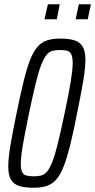

<svg xmlns="http://www.w3.org/2000/svg" viewBox="-20 -878 449 906"><path d="M139 8Q97 8 70.5 -0.5Q44 -9 31.5 -30.5Q19 -52 19 -91Q19 -132 29.5 -194Q40 -256 58 -343Q76 -431 91 -492.5Q106 -554 121.5 -594Q137 -634 156 -656Q175 -678 201 -687Q227 -696 263 -696Q306 -696 332 -687.5Q358 -679 370.5 -657.5Q383 -636 383 -596Q383 -556 372.5 -494.5Q362 -433 344 -345Q327 -257 312 -196.5Q297 -136 281.5 -95.5Q266 -55 247 -32.5Q228 -10 201.5 -1Q175 8 139 8ZM139 -46Q160 -46 175 -50Q190 -54 202.5 -69Q215 -84 227.5 -116Q240 -148 253.5 -203.5Q267 -259 285 -344Q305 -438 314 -494Q323 -550 323 -580Q323 -608 316.5 -621.5Q310 -635 297 -638.5Q284 -642 265 -642Q243 -642 227.5 -638Q212 -634 199.5 -619Q187 -604 174.5 -572Q162 -540 148.5 -484.5Q135 -429 117 -344Q104 -281 95.5 -236Q87 -191 82.5 -159.5Q78 -128 78 -107Q78 -79 84.5 -66Q91 -53 105 -49.5Q119 -46 139 -46ZM337 -787 352 -858H409L394 -787ZM190 -787 206 -858H262L248 -787Z"/></svg>

Font: Saira UltraCondensed
Style: Italic
Weight: 400
Width: 1
Italic angle: -12°
Designer: Hector Gatti with collaboration of the Omnibus-Type team
Foundry: Omnibus-Type
Version: Version 1.101